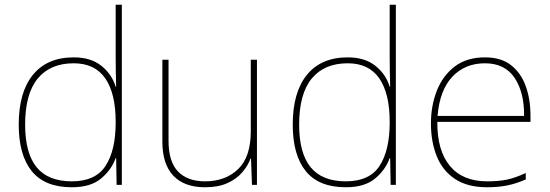

<svg xmlns="http://www.w3.org/2000/svg" viewBox="-20 -780 2319 810"><path d="M283 10Q169 10 114 -58Q59 -126 59 -254Q59 -391 119 -464.5Q179 -538 291 -538Q363 -538 407.5 -502.5Q452 -467 468 -414H470Q469 -448 468.5 -480Q468 -512 468 -543V-760H494V0H472L470 -113H468Q450 -63 406 -26.5Q362 10 283 10ZM283 -15Q383 -15 425.5 -80.5Q468 -146 468 -263V-266Q468 -386 424 -449.5Q380 -513 291 -513Q192 -513 139 -448.5Q86 -384 86 -254Q86 -134 134.5 -74.5Q183 -15 283 -15Z M1064 -528V0H1043L1039 -111H1037Q1026 -81 1002 -53Q978 -25 939.5 -7.5Q901 10 845 10Q757 10 711 -39Q665 -88 665 -182V-528H691V-186Q691 -98 731 -56.5Q771 -15 845 -15Q931 -15 984.5 -66.5Q1038 -118 1038 -226V-528Z M1439 10Q1325 10 1270 -58Q1215 -126 1215 -254Q1215 -391 1275 -464.5Q1335 -538 1447 -538Q1519 -538 1563.5 -502.5Q1608 -467 1624 -414H1626Q1625 -448 1624.5 -480Q1624 -512 1624 -543V-760H1650V0H1628L1626 -113H1624Q1606 -63 1562 -26.5Q1518 10 1439 10ZM1439 -15Q1539 -15 1581.5 -80.5Q1624 -146 1624 -263V-266Q1624 -386 1580 -449.5Q1536 -513 1447 -513Q1348 -513 1295 -448.5Q1242 -384 1242 -254Q1242 -134 1290.5 -74.5Q1339 -15 1439 -15Z M2026 -538Q2094 -538 2136 -505Q2178 -472 2198 -416.5Q2218 -361 2218 -291V-266H1825Q1824 -145 1878 -80Q1932 -15 2035 -15Q2083 -15 2117.5 -22Q2152 -29 2198 -50V-23Q2160 -6 2121.5 2Q2083 10 2035 10Q1952 10 1899.5 -25Q1847 -60 1822.5 -121Q1798 -182 1798 -259Q1798 -334 1823 -397.5Q1848 -461 1898.5 -499.5Q1949 -538 2026 -538ZM2026 -513Q1942 -513 1888.5 -456.5Q1835 -400 1826 -291H2191Q2192 -390 2151 -451.5Q2110 -513 2026 -513Z"/></svg>

Font: Noto Sans Devanagari Thin
Style: Regular
Weight: 100
Designer: Jelle Bosma - Monotype Design Team
Foundry: Monotype Imaging Inc.
Version: Version 2.004; ttfautohint (v1.8.4.7-5d5b)